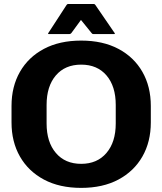

<svg xmlns="http://www.w3.org/2000/svg" viewBox="-20 -920 810 958"><path d="M37.5 -309V-391.5Q37.5 -488 79.5 -561.5Q121.5 -635 199.2 -676.2Q277 -717.5 385 -717.5Q493 -717.5 570.8 -676.2Q648.5 -635 690.5 -561.5Q732.5 -488 732.5 -391.5V-309Q732.5 -212.5 690.5 -139Q648.5 -65.5 570.8 -24Q493 17.5 385 17.5Q277 17.5 199.2 -24Q121.5 -65.5 79.5 -139Q37.5 -212.5 37.5 -309ZM212.5 -304Q212.5 -211 258.8 -156.8Q305 -102.5 385 -102.5Q465 -102.5 511.2 -156.8Q557.5 -211 557.5 -304V-396.5Q557.5 -489.5 511.5 -543.5Q465.5 -597.5 385 -597.5Q304.5 -597.5 258.5 -543.5Q212.5 -489.5 212.5 -396.5ZM384 -820.5 336 -755Q332 -750 326.5 -750H224Q217.5 -750 221 -755L312 -895Q315.5 -900 319 -900H449Q452.5 -900 456 -895L552 -755Q555.5 -750 549 -750H446.5Q442.5 -750 440.5 -751.5Q438.5 -753 437 -755Z"/></svg>

Font: MFEK Sans
Style: Bold
Weight: 700
Designer: Owen Earl
Foundry: indestructible type*
Version: Version 0.001; ttfautohint (v1.8.4.7-5d5b)